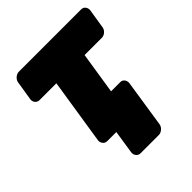

<svg xmlns="http://www.w3.org/2000/svg" viewBox="-214 -697 1039 1039"><g transform="rotate(-45 306.0 -177.0)"><path d="M552 -378C568 -378 590 -392 594 -415L612 -528C614 -544 604 -566 581 -566H103C87 -566 64 -551 60 -528L42 -415C40 -399 51 -378 74 -378H203L144 0C142 16 153 38 176 38H317C333 38 356 23 360 0L419 -378ZM398 212C414 212 437 197 441 174L483 -100C485 -116 475 -138 452 -138H311C295 -138 271 -123 267 -100L225 174C223 190 234 212 257 212Z"/></g></svg>

Font: Asimov Print
Style: EIt
Weight: 500
Designer: Google
Version: Version 2.000980; 2014